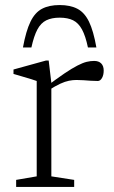

<svg xmlns="http://www.w3.org/2000/svg" viewBox="-20 -741 452 761"><path d="M353 -499.5Q371.5 -499.5 381.2 -489.5Q391 -479.5 391 -461.5Q391 -443.5 384.2 -431.8Q377.5 -420 367.5 -420Q353 -420 339 -421Q325 -422 311.2 -423Q297.5 -424 283 -424Q269 -424 253.5 -421Q238 -418 218.5 -409Q199 -400 171.5 -382.5L159 -394.5Q204.5 -429 235.2 -449.8Q266 -470.5 287 -481.2Q308 -492 323.2 -495.8Q338.5 -499.5 353 -499.5ZM183.5 -412.5V-42L274 -28V0H44V-28L125.5 -42V-420Q119 -422.5 104.5 -427Q90 -431.5 71 -437Q52 -442.5 33.5 -448V-465.5L162 -501H173ZM216.5 -671Q185 -671 163.5 -660.5Q142 -650 128.2 -624.2Q114.5 -598.5 104.5 -553H71Q83 -618.5 100.8 -655Q118.5 -691.5 146.5 -706.2Q174.5 -721 216.5 -721Q258.5 -721 286.8 -706.2Q315 -691.5 332.8 -655Q350.5 -618.5 362 -553H328.5Q319 -598.5 305 -624.2Q291 -650 269.8 -660.5Q248.5 -671 216.5 -671Z"/></svg>

Font: Newsreader 9pt Light
Style: Regular
Weight: 300
Designer: Hugues Gentile
Foundry: Production Type
Version: Version 1.003